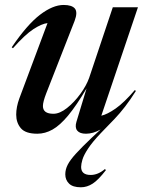

<svg xmlns="http://www.w3.org/2000/svg" viewBox="-20 -542 597 794"><path d="M542 -166Q519.5 -130 497.5 -101.5Q475.5 -73 454 -50.5L397 8.5Q361.5 46 344 72.8Q326.5 99.5 321 117.8Q315.5 136 315.5 148.5Q315.5 181.5 355 181.5Q385.5 181.5 414 157L418 161.5Q387 202 363.5 217.2Q340 232.5 314.5 232.5Q281 232.5 265.5 217.2Q250 202 250 179Q250 158.5 260.2 138.8Q270.5 119 294.5 92.8Q318.5 66.5 359.5 27.5L396 -6.5Q365 11 335.5 11Q310 11 299.5 -1.8Q289 -14.5 296 -38L338 -176.5Q296 -105.5 262 -64.5Q228 -23.5 197.2 -6.2Q166.5 11 134.5 11Q85.5 11 66.2 -11.8Q47 -34.5 47 -68Q47 -99.5 60 -135L176.5 -446.5Q153 -444 118.2 -421.5Q83.5 -399 33.5 -342.5L28.5 -346.5Q92 -440 145.2 -480.8Q198.5 -521.5 243 -521.5Q277.5 -521.5 289.8 -506.5Q302 -491.5 288.5 -455.5L171 -155.5Q157.5 -120.5 157.5 -103.5Q157.5 -71.5 201 -71.5Q227 -71.5 257 -95.2Q287 -119 312 -153.2Q337 -187.5 348.5 -219.5L446.5 -512H550.5L399 -63.5Q423.5 -69 458.2 -93.2Q493 -117.5 537.5 -169.5Z"/></svg>

Font: Newsreader Display Medium
Style: Italic
Weight: 500
Italic angle: -17°
Designer: Hugues Gentile
Foundry: Production Type
Version: Version 1.001